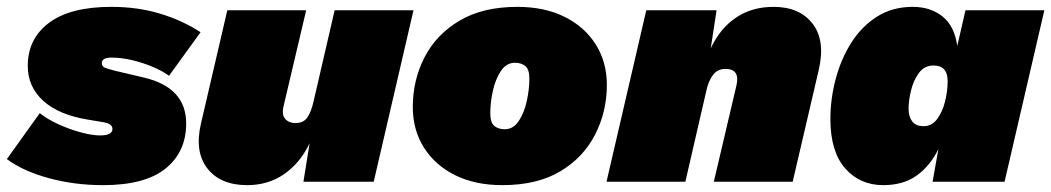

<svg xmlns="http://www.w3.org/2000/svg" viewBox="-52 -530 3066 560"><path d="M249 10Q165 10 90 -10.5Q15 -31 -32 -66L64 -200Q85 -183 117.5 -168Q150 -153 183.5 -144Q217 -135 240 -135Q276 -135 276 -154Q276 -170 247 -174L205 -181Q119 -195 74 -236Q29 -277 29 -338Q29 -417 91 -463.5Q153 -510 273 -510Q350 -510 415.5 -490Q481 -470 533 -436L441 -309Q422 -323 393.5 -335Q365 -347 333.5 -354.5Q302 -362 273 -362Q245 -362 245 -346Q245 -336 254 -332.5Q263 -329 282 -324L367 -304Q491 -275 491 -170Q491 -87 431 -38.5Q371 10 249 10Z M669 10Q591 10 553 -38.5Q515 -87 534 -169L611 -500H841L775 -220Q769 -195 780 -183Q791 -171 810 -171Q833 -171 844.5 -187.5Q856 -204 863 -236L924 -500H1154L1038 0H833L851 -112Q823 -54 776.5 -22Q730 10 669 10Z M1413 10Q1334 10 1275.5 -19Q1217 -48 1184.5 -99.5Q1152 -151 1152 -218Q1152 -296 1186 -362.5Q1220 -429 1288 -469.5Q1356 -510 1457 -510Q1536 -510 1594.5 -481Q1653 -452 1685.5 -400.5Q1718 -349 1718 -282Q1718 -205 1684 -138Q1650 -71 1582.5 -30.5Q1515 10 1413 10ZM1420 -153Q1445 -153 1461 -177Q1477 -201 1484.5 -235.5Q1492 -270 1492 -300Q1492 -328 1480 -337.5Q1468 -347 1450 -347Q1425 -347 1409 -323Q1393 -299 1385.5 -265Q1378 -231 1378 -200Q1378 -172 1390 -162.5Q1402 -153 1420 -153Z M1717 0 1833 -500H2038L2021 -389Q2048 -447 2094.5 -478.5Q2141 -510 2204 -510Q2280 -510 2318 -461Q2356 -412 2336 -326L2260 0H2030L2096 -281Q2107 -329 2064 -329Q2041 -329 2028 -312Q2015 -295 2009 -269L1947 0Z M2524 10Q2456 10 2413 -39Q2370 -88 2370 -183Q2370 -242 2385.5 -300Q2401 -358 2431 -405.5Q2461 -453 2506 -481.5Q2551 -510 2610 -510Q2662 -510 2697 -482Q2732 -454 2740 -396L2764 -500H2994L2878 0H2668L2685 -95Q2660 -45 2621 -17.5Q2582 10 2524 10ZM2642 -162Q2666 -162 2681.5 -183Q2697 -204 2704.5 -234.5Q2712 -265 2712 -293Q2712 -339 2671 -339Q2644 -339 2628 -317Q2612 -295 2605 -265.5Q2598 -236 2598 -213Q2598 -190 2608.5 -176Q2619 -162 2642 -162Z"/></svg>

Font: Prodigy Sans Black
Style: Italic
Weight: 900
Italic angle: -13°
Designer: Wei Huang
Foundry: Wei Huang
Version: Version 1.003; ttfautohint (v1.8.3)